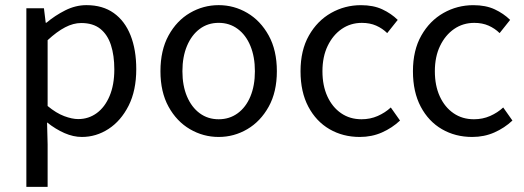

<svg xmlns="http://www.w3.org/2000/svg" viewBox="-20 -518 2028 743"><path d="M82 205.1V-486.1H150L156.9 -430H159.6Q192.7 -457.9 232.6 -478Q272.6 -498.1 314.6 -498.1Q377.4 -498.1 420.3 -467.5Q463.1 -437 485.2 -381.3Q507.3 -325.5 507.3 -250.4Q507.3 -167.6 477.7 -109Q448 -50.4 400.2 -19.2Q352.3 12 296.8 12Q263.9 12 229.7 -2.9Q195.5 -17.8 162.1 -44.3L164.3 40.5V205.1ZM282.6 -57.2Q322.8 -57.2 354.4 -80.3Q385.9 -103.3 404.1 -146.5Q422.4 -189.7 422.4 -249.7Q422.4 -303.3 409.3 -343.7Q396.2 -384 368.1 -406.5Q340 -428.9 294.2 -428.9Q263.8 -428.9 232 -412.3Q200.2 -395.8 164.3 -362.5V-107.8Q197.6 -80.2 228.3 -68.7Q259 -57.2 282.6 -57.2Z M826.2 12Q766.6 12 715.1 -18.1Q663.7 -48.1 632.3 -105Q600.9 -161.9 600.9 -242.4Q600.9 -323.5 632.3 -380.8Q663.7 -438 715.1 -468Q766.6 -498.1 826.2 -498.1Q885.7 -498.1 936.9 -468Q988 -438 1019.7 -380.8Q1051.4 -323.5 1051.4 -242.4Q1051.4 -161.9 1019.7 -105Q988 -48.1 936.9 -18.1Q885.7 12 826.2 12ZM826.2 -56.5Q868 -56.5 899.8 -79.7Q931.6 -102.9 949 -144.8Q966.4 -186.7 966.4 -242.4Q966.4 -298.1 949 -340.3Q931.6 -382.6 899.8 -406.1Q868 -429.6 826.2 -429.6Q784.4 -429.6 752.9 -406.1Q721.4 -382.6 703.6 -340.3Q685.9 -298.1 685.9 -242.4Q685.9 -186.7 703.6 -144.8Q721.4 -102.9 752.9 -79.7Q784.4 -56.5 826.2 -56.5Z M1372.4 12Q1307.1 12 1255.2 -18.1Q1203.3 -48.2 1173.2 -105.1Q1143 -162.1 1143 -242.3Q1143 -323.5 1175.5 -380.6Q1207.9 -437.7 1261.3 -467.9Q1314.7 -498 1376.7 -498Q1424.8 -498 1459.3 -481.9Q1493.9 -465.8 1519.1 -441L1478.4 -389.9Q1460.1 -408 1435.7 -418.8Q1411.4 -429.5 1380.3 -429.5Q1336.7 -429.5 1302.4 -405.9Q1268.2 -382.3 1248 -340.4Q1227.8 -298.5 1227.8 -242.3Q1227.8 -186.7 1246.9 -145Q1266 -103.3 1300 -79.9Q1333.9 -56.5 1379.1 -56.5Q1412.7 -56.5 1441.7 -69.2Q1470.7 -82 1492.3 -102.1L1528 -51.5Q1497.4 -22.8 1458.1 -5.4Q1418.7 12 1372.4 12Z M1807.4 12Q1742.1 12 1690.2 -18.1Q1638.3 -48.2 1608.2 -105.1Q1578 -162.1 1578 -242.3Q1578 -323.5 1610.5 -380.6Q1642.9 -437.7 1696.3 -467.9Q1749.7 -498 1811.7 -498Q1859.8 -498 1894.3 -481.9Q1928.9 -465.8 1954.1 -441L1913.4 -389.9Q1895.1 -408 1870.7 -418.8Q1846.4 -429.5 1815.3 -429.5Q1771.7 -429.5 1737.4 -405.9Q1703.2 -382.3 1683 -340.4Q1662.8 -298.5 1662.8 -242.3Q1662.8 -186.7 1681.9 -145Q1701 -103.3 1735 -79.9Q1768.9 -56.5 1814.1 -56.5Q1847.7 -56.5 1876.7 -69.2Q1905.7 -82 1927.3 -102.1L1963 -51.5Q1932.4 -22.8 1893.1 -5.4Q1853.7 12 1807.4 12Z"/></svg>

Font: Source Sans 3 VF
Style: Regular
Weight: 200
Designer: Paul D. Hunt
Foundry: Adobe
Version: Version 3.046;hotconv 1.0.118;makeotfexe 2.5.65603